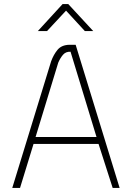

<svg xmlns="http://www.w3.org/2000/svg" viewBox="-20 -919 644 939"><path d="M230 -619Q242 -652 261.5 -675.5Q281 -699 319 -700H350L565 0H531L462 -215H144L78 0H40ZM154 -249H452L325 -666Q302 -667 288.5 -651.5Q275 -636 265 -613ZM286 -899H314L436 -767H395L303 -867L210 -767H165Z"/></svg>

Font: Panefresco 1wt
Style: Regular
Weight: 250
Version: Version 1.000